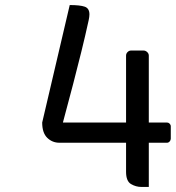

<svg xmlns="http://www.w3.org/2000/svg" viewBox="-20 -740 696 760"><path d="M147 -255 256 -720Q297 -720 315.5 -713.5Q334 -707 334 -683Q334 -674 331 -660Q317 -596 302 -535.5Q287 -475 269.5 -407.5Q252 -340 229 -255H479V-520Q479 -528 485 -534Q491 -540 499 -540H548Q556 -540 562.5 -534Q569 -528 569 -520V-255H641Q647 -255 651.5 -250.5Q656 -246 656 -240V-191Q656 -185 651.5 -180Q647 -175 641 -175H569V0H540Q518 0 498.5 -11.5Q479 -23 479 -60V-175H215Q187 -175 167 -194.5Q147 -214 147 -255Z"/></svg>

Font: Warnes
Style: Regular
Weight: 400
Designer: Eduardo Rodriguez Tunni
Foundry: Eduardo Rodriguez Tunni
Version: Version 1.002; ttfautohint (v1.8.4.7-5d5b);gftools[0.9.23]